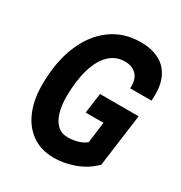

<svg xmlns="http://www.w3.org/2000/svg" viewBox="-176 -868 952 1008"><g transform="rotate(30 300.0 -363.5)"><path d="M294 14Q214 14 159 -25.8Q104 -65.5 76.2 -135Q48.5 -204.5 49.5 -293Q50.5 -430 92.8 -530.2Q135 -630.5 210.2 -685.2Q285.5 -740 386 -740.5Q452.5 -741 500.2 -716.2Q548 -691.5 571.8 -638.8Q595.5 -586 588.5 -502.5H459Q461 -531 455 -551.2Q449 -571.5 436.2 -584.8Q423.5 -598 405.5 -604.5Q387.5 -611 366 -611Q312 -611 273.2 -574.2Q234.5 -537.5 213.5 -468.5Q192.5 -399.5 191 -301.5Q191 -245.5 203.2 -203.5Q215.5 -161.5 240.5 -138.5Q265.5 -115.5 302.5 -115.5Q330.5 -115.5 359.5 -122.8Q388.5 -130 412 -148.5L428.5 -275.5H320.5L337 -397.5H571L528.5 -79.5Q482.5 -33 419.5 -9.5Q356.5 14 294 14Z"/></g></svg>

Font: Spline Sans Mono SemiBold
Style: Italic
Weight: 600
Italic angle: -4°
Monospace: yes
Version: Version 1.004